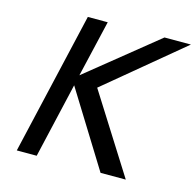

<svg xmlns="http://www.w3.org/2000/svg" viewBox="-105 -831 960 941"><g transform="rotate(15 375.0 -361.0)"><path d="M485 0 249 -381 161 0H60L227 -722H328L261 -435L616 -722H750L361 -399L613 0Z"/></g></svg>

Font: Perun
Style: Italic
Weight: 400
Italic angle: -12°
Foundry: Copyright (c) Stefan Peev, Context Ltd, 2016
Version: Version 1.027